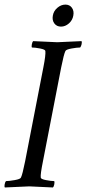

<svg xmlns="http://www.w3.org/2000/svg" viewBox="-27 -829 383 852"><path d="M227.1 -641.6Q239.3 -641.6 334.5 -646.5Q337.4 -642.6 335 -632.3Q332.5 -622.1 328.6 -618.2Q314.9 -618.2 290.5 -613.8Q266.1 -609.4 263.2 -602.5Q256.3 -588.9 244.6 -530.3L163.6 -113.3Q151.9 -55.7 153.8 -41Q154.3 -34.2 177 -29.8Q199.7 -25.4 213.4 -25.4Q215.8 -22 213.9 -11.2Q211.9 -0.5 207.5 2.9Q114.7 -2 103 -2Q89.8 -2 -5.4 2.9Q-8.3 -1 -6.3 -11.2Q-4.4 -21.5 -0.5 -25.4Q13.2 -25.4 38.1 -29.8Q63 -34.2 65.9 -41Q72.8 -54.7 84.5 -113.3L165.5 -530.3Q176.3 -585 174.3 -602.5Q173.8 -609.4 151.1 -613.8Q128.4 -618.2 114.7 -618.2Q112.3 -621.6 114.3 -632.3Q116.2 -643.1 120.6 -646.5Q213.4 -641.6 227.1 -641.6ZM207.5 -759.8Q210.9 -780.3 227.5 -794.4Q244.1 -808.6 263.2 -808.6Q282.2 -808.6 292.2 -794.4Q302.2 -780.3 298.3 -759.8Q294.9 -739.3 278.8 -725.1Q262.7 -710.9 243.7 -710.9Q224.6 -710.9 214.1 -725.1Q203.6 -739.3 207.5 -759.8Z"/></svg>

Font: Amiri
Style: Slanted
Weight: 400
Italic angle: 9°
Designer: Khaled Hosny
Version: Version 000.107